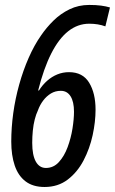

<svg xmlns="http://www.w3.org/2000/svg" viewBox="-20 -744 463 774"><path d="M159.7 9.8Q112.8 9.8 83 -12.9Q53.2 -35.6 39.3 -76.9Q25.4 -118.2 25.4 -173.3Q25.4 -229 33.4 -287.6Q41.5 -346.2 57.4 -403.1Q73.2 -460 95.5 -510.7Q117.7 -561.5 145.5 -601.1Q167 -632.8 195.6 -660.9Q224.1 -689 260.3 -706.5Q296.4 -724.1 339.8 -724.1Q367.2 -724.1 387.2 -721.4Q407.2 -718.8 423.3 -713.9L404.8 -637.7Q390.1 -643.1 373.8 -645.8Q357.4 -648.4 339.8 -648.4Q293.5 -648.4 255.1 -618.2Q216.8 -587.9 186.5 -528.1Q156.2 -468.3 133.8 -379.4H137.2Q151.4 -401.9 170.2 -418.5Q189 -435.1 211.2 -444.1Q233.4 -453.1 258.3 -453.1Q313.5 -453.1 339.4 -410.6Q365.2 -368.2 365.2 -301.8Q365.2 -253.4 353.5 -199.2Q341.8 -145 316.9 -97.4Q292 -49.8 252.9 -20Q213.9 9.8 159.7 9.8ZM165 -66.9Q195.8 -66.9 217.5 -90.8Q239.3 -114.7 252.7 -151.1Q266.1 -187.5 272.2 -225.8Q278.3 -264.2 278.3 -293.5Q278.3 -334 264.4 -356Q250.5 -377.9 225.1 -377.9Q203.1 -377.9 185.3 -367.2Q167.5 -356.4 154.1 -338.6Q140.6 -320.8 132.8 -298.8Q125.5 -283.7 120.1 -262.7Q114.7 -241.7 112.3 -217.3Q109.9 -192.9 109.9 -168Q109.9 -143.6 113.5 -124.5Q117.2 -105.5 124.3 -92.8Q131.3 -80.1 141.6 -73.5Q151.9 -66.9 165 -66.9Z"/></svg>

Font: Open Sans Condensed Medium
Style: Italic
Weight: 500
Width: 3
Italic angle: -12°
Designer: Monotype Design Team
Foundry: Monotype Imaging Inc.
Version: Version 3.000